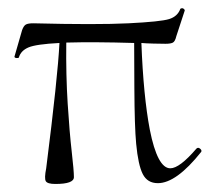

<svg xmlns="http://www.w3.org/2000/svg" viewBox="-20 -447 522 478"><path d="M469 -77Q473 -81 478 -77Q483 -73 481 -69Q419 9 373 9Q347 9 335.5 -13.5Q324 -36 319 -89Q315 -131 314.5 -228.5Q314 -326 314 -340Q214 -343 145 -341Q144 -260 148.5 -189Q153 -118 158.5 -70Q164 -22 164 -6Q164 11 118 11Q98 11 94 4Q90 -3 95 -28Q124 -257 128 -340Q70 -337 51 -329Q32 -321 27 -304Q26 -302 21 -302.5Q16 -303 16 -306L35 -372Q39 -383 44.5 -386Q50 -389 63 -389Q220 -385 300 -389Q380 -393 401 -399.5Q422 -406 429 -425Q430 -426 432.5 -426.5Q435 -427 437.5 -425Q440 -423 440 -421L419 -357Q416 -344 410.5 -341Q405 -338 392 -338Q382 -338 362 -338.5Q342 -339 332 -340Q337 -208 353 -124Q372 -28 404 -28Q427 -28 469 -77Z"/></svg>

Font: Cormorant Upright Light
Style: Regular
Weight: 300
Designer: Christian Thalmann (Catharsis Fonts)
Foundry: Catharsis Fonts
Version: Version 3.302;PS 003.302;hotconv 1.0.88;makeotf.lib2.5.64775